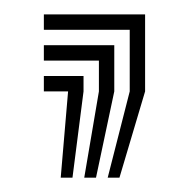

<svg xmlns="http://www.w3.org/2000/svg" viewBox="-20 -129 267 271"><path d="M132 121.8 163.1 0V-86.9H41.9V-108.7H184.8V0L148.6 121.8ZM65.7 121.8 76.1 0H41.9V-21.7H97.9V0L82.3 121.8ZM98.9 121.8 119.6 0V-43.5H41.9V-65.2H141.3V0L115.5 121.8Z"/></svg>

Font: Big Shoulders Inline Thin
Style: Regular
Weight: 100
Designer: Patric King
Foundry: XO Type Co
Version: Version 2.002